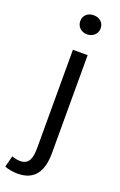

<svg xmlns="http://www.w3.org/2000/svg" viewBox="-234 -823 699 1115"><g transform="rotate(20 115.5 -265.0)"><path d="M36 243C143 243 184 173 184 62V-543H93V62C93 128 80 169 25 169C6 169 -12 164 -26 159L-44 229C-25 236 3 243 36 243ZM139 -655C174 -655 202 -680 202 -714C202 -751 174 -773 139 -773C103 -773 76 -751 76 -714C76 -680 103 -655 139 -655Z"/></g></svg>

Font: Noto Sans JP Regular
Style: Regular
Weight: 400
Designer: Ryoko NISHIZUKA (kana & ideographs); Paul D. Hunt (Latin, Greek & Cyrillic); Wenlong ZHANG (bopomofo); Sandoll Communica
Foundry: Adobe Systems Incorporated
Version: Version 1.004;PS 1.004;hotconv 1.0.82;makeotf.lib2.5.63406